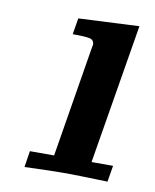

<svg xmlns="http://www.w3.org/2000/svg" viewBox="-60 -497 439 545"><g transform="rotate(10 159.5 -225.0)"><path d="M46.9 0 54.2 -46.9H124L175.8 -362.8Q175.8 -364.7 177 -369.4Q178.2 -374 178.2 -375Q178.2 -389.2 165.5 -392.1Q152.8 -395 116.2 -395L124 -441.9L298.8 -450.2L231.9 -46.9H293.9L286.1 0Q189.9 -2.9 168.9 -2.9Q122.1 -2.9 46.9 0Z"/></g></svg>

Font: CMU Serif Extra
Style: BoldSlanted
Weight: 700
Italic angle: -9.46001°
Version: Version 0.7.0